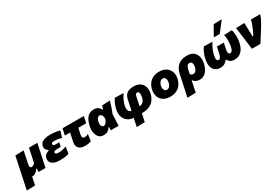

<svg xmlns="http://www.w3.org/2000/svg" viewBox="57 -2152 5414 3717"><g transform="rotate(-30 2764.0 -294.0)"><path d="M-46 197.5Q-35 145 -24 92.2Q-13 39.5 0.5 -22.5L52.5 -271Q68 -343.5 79 -395.8Q90 -448 101 -500.5L288.5 -506Q278 -454 267.2 -402.5Q256.5 -351 245 -296.5L231.5 -231Q224 -196 230.8 -173.2Q237.5 -150.5 266.5 -150.5Q288 -150.5 306 -163Q324 -175.5 341.5 -195.5L362.5 -296Q374 -351 384.2 -399.2Q394.5 -447.5 405.5 -500.5H592Q581 -446.5 570 -395.5Q559 -344.5 544 -273L527.5 -196.5Q518.5 -153.5 508 -103.5Q497.5 -53.5 486 0H330.5Q331.5 -18.5 332.2 -37.2Q333 -56 334 -74.5H319Q295 -32.5 260 -9Q225 14.5 184.5 14.5Q181.5 14.5 178.5 14.5Q169 60 160.2 103Q151.5 146 141.5 192Z M816.5 11.5Q721.5 11.5 670.2 -12.2Q619 -36 602 -73.8Q585 -111.5 594 -152.5Q605.5 -205.5 637.2 -227.5Q669 -249.5 706 -261L709 -275Q693 -283 677 -298.8Q661 -314.5 652.8 -338.5Q644.5 -362.5 651.5 -395.5Q659 -431.5 684 -458Q709 -484.5 758 -499.2Q807 -514 886 -514Q941 -514 999.5 -506Q1058 -498 1098 -485L1054 -341.5Q1005.5 -358 969.2 -363.8Q933 -369.5 898.5 -369.5Q860 -369.5 845 -361Q830 -352.5 826.5 -336.5Q822.5 -318 838.5 -307.8Q854.5 -297.5 882.5 -297.5H964.5L944.5 -205H851Q793 -205 786 -172Q777.5 -130 864 -130Q910 -130 955.8 -141.8Q1001.5 -153.5 1030.5 -166.5L1008 -15.5Q978 -5 932.2 3.2Q886.5 11.5 816.5 11.5Z M1375 14.5Q1313.5 14.5 1269.5 -5.5Q1225.5 -25.5 1207.2 -68Q1189 -110.5 1203 -177.5Q1211.5 -216.5 1220 -256.2Q1228.5 -296 1241.5 -356H1124L1155 -500.5H1631.5L1600.5 -356H1425Q1417.5 -322.5 1410.5 -289.2Q1403.5 -256 1396 -222.5Q1387 -181.5 1399.2 -158.5Q1411.5 -135.5 1443 -135.5Q1458 -135.5 1478 -140.5Q1498 -145.5 1525.5 -161L1505 -12Q1479 1.5 1441 8Q1403 14.5 1375 14.5Z M1783 14.5Q1731 14.5 1696.8 -10Q1662.5 -34.5 1644 -76Q1625.5 -117.5 1622.5 -168.2Q1619.5 -219 1631 -272Q1646 -344.5 1674.5 -399.5Q1703 -454.5 1748.2 -485Q1793.5 -515.5 1859.5 -515.5Q1913 -515.5 1949.5 -492.2Q1986 -469 2004 -425.5H2017.5Q2024 -445 2029.2 -463.5Q2034.5 -482 2039.5 -500.5L2218 -508Q2200 -443 2176.5 -374Q2153 -305 2130 -248Q2127.5 -186 2125 -124Q2122.5 -62 2120 0H1944.5Q1945.5 -18.5 1946 -36.8Q1946.5 -55 1947 -73H1937Q1911 -30 1874.2 -7.8Q1837.5 14.5 1783 14.5ZM1871.5 -140.5Q1896.5 -140.5 1920.2 -165.2Q1944 -190 1965.5 -249.5Q1961 -306.5 1942.8 -332.2Q1924.5 -358 1900 -358Q1866 -358 1846.2 -327Q1826.5 -296 1819 -260Q1809 -213 1821.8 -176.8Q1834.5 -140.5 1871.5 -140.5Z M2411 197.5Q2420.5 154 2429.8 109.8Q2439 65.5 2450 14Q2366.5 8 2313.2 -34.8Q2260 -77.5 2240.2 -145Q2220.5 -212.5 2237.5 -292.5Q2249.5 -350.5 2270.5 -402.2Q2291.5 -454 2327.5 -506L2521 -500.5Q2482.5 -449 2455.8 -390Q2429 -331 2417.5 -277.5Q2403.5 -212.5 2421.2 -171.5Q2439 -130.5 2481 -126L2528.5 -350Q2543 -417 2575 -452.8Q2607 -488.5 2651 -502Q2695 -515.5 2746 -515.5Q2834.5 -515.5 2889.8 -478.2Q2945 -441 2965.2 -377.5Q2985.5 -314 2968.5 -235.5Q2953.5 -162.5 2914.8 -106.2Q2876 -50 2810 -17.8Q2744 14.5 2646 14.5H2631.5Q2621 63.5 2612.2 105.5Q2603.5 147.5 2593.5 193ZM2700 -315 2659.5 -125.5H2661Q2712.5 -125.5 2744 -159.2Q2775.5 -193 2788.5 -252.5Q2800.5 -310.5 2790.8 -344.5Q2781 -378.5 2749 -378.5Q2730 -378.5 2719 -364.5Q2708 -350.5 2700 -315Z M3275.5 14.5Q3201 14.5 3148.8 -9.8Q3096.5 -34 3066.2 -75.8Q3036 -117.5 3026.8 -169.8Q3017.5 -222 3029 -278Q3053 -390 3127.5 -452.8Q3202 -515.5 3318.5 -515.5Q3390.5 -515.5 3442.5 -491.2Q3494.5 -467 3525.8 -425.8Q3557 -384.5 3566.8 -332.2Q3576.5 -280 3564.5 -223.5Q3541 -113 3467.2 -49.2Q3393.5 14.5 3275.5 14.5ZM3281 -135.5Q3319 -135.5 3343.8 -166.2Q3368.5 -197 3377 -240Q3384 -272.5 3380 -301Q3376 -329.5 3360.2 -347.2Q3344.5 -365 3316 -365Q3277.5 -365 3251.8 -335.8Q3226 -306.5 3216.5 -260.5Q3206.5 -211 3222.5 -173.2Q3238.5 -135.5 3281 -135.5Z M3545 197.5Q3556.5 144.5 3567.5 92.2Q3578.5 40 3592 -22.5L3645 -275.5Q3669.5 -390.5 3741 -453Q3812.5 -515.5 3938.5 -515.5Q4029 -515.5 4082.5 -476Q4136 -436.5 4153.2 -368.8Q4170.5 -301 4153 -216Q4139 -150 4108.5 -97.8Q4078 -45.5 4032.8 -15.5Q3987.5 14.5 3929 14.5Q3887.5 14.5 3850 -2.2Q3812.5 -19 3794.5 -51.5H3784L3776 -12Q3764 42.5 3754 91Q3744 139.5 3733 192ZM3875.5 -144.5Q3913 -144.5 3936 -173.5Q3959 -202.5 3968.5 -248Q3978.5 -296.5 3965.8 -331.8Q3953 -367 3915 -367Q3851.5 -367 3831.5 -271L3812 -178.5Q3821 -162 3838.2 -153.2Q3855.5 -144.5 3875.5 -144.5Z M4389.5 14.5Q4325.5 14.5 4280.2 -18.5Q4235 -51.5 4217.5 -116Q4200 -180.5 4220 -275Q4232.5 -336 4255.2 -393.5Q4278 -451 4316.5 -506L4507 -500.5Q4471.5 -449 4442.8 -382.8Q4414 -316.5 4401.5 -255Q4387 -188.5 4399 -161.8Q4411 -135 4438 -135Q4464.5 -135 4481 -168.2Q4497.5 -201.5 4506 -242Q4513 -273.5 4520.8 -309.8Q4528.5 -346 4535 -376.5H4689Q4682 -344 4673.8 -305.5Q4665.5 -267 4658.5 -233.5Q4653.5 -210 4654.8 -187.5Q4656 -165 4665.5 -150Q4675 -135 4695.5 -135Q4719 -135 4737.2 -157.2Q4755.5 -179.5 4768.5 -242Q4776.5 -279.5 4779.2 -326.5Q4782 -373.5 4778.8 -419.8Q4775.5 -466 4766.5 -500.5L4943 -506Q4955 -468.5 4959.8 -421Q4964.5 -373.5 4962.5 -323.8Q4960.5 -274 4951 -229.5Q4932 -140 4896.8 -86.5Q4861.5 -33 4813.5 -9.2Q4765.5 14.5 4708.5 14.5Q4649 14.5 4613.2 -10Q4577.5 -34.5 4562.5 -68H4550.5Q4531 -35 4490.8 -10.2Q4450.5 14.5 4389.5 14.5ZM4571 -559Q4602.5 -615.5 4633.8 -671.2Q4665 -727 4696.5 -782.5L4879.5 -786.5Q4834.5 -728 4790.5 -671.5Q4746.5 -615 4704.5 -561Z M5100.5 0Q5094.5 -46 5088 -95.2Q5081.5 -144.5 5075.5 -189.5L5064 -278.5Q5056.5 -333.5 5049.2 -389.8Q5042 -446 5035 -500.5L5223 -506Q5224 -455 5225.8 -390.8Q5227.5 -326.5 5229.5 -268.5L5231 -200.5H5246L5302 -315.5Q5323 -363 5339.8 -408.5Q5356.5 -454 5365.5 -500.5H5573.5Q5554.5 -438.5 5522.5 -378.2Q5490.5 -318 5456 -263Q5413.5 -195.5 5371.8 -129Q5330 -62.5 5290.5 0Z"/></g></svg>

Font: Commissioner ExtraBold
Style: Italic
Weight: 800
Italic angle: -12°
Designer: Kostas Bartsokas
Foundry: Kostas Bartsokas
Version: Version 1.000; ttfautohint (v1.8.3)